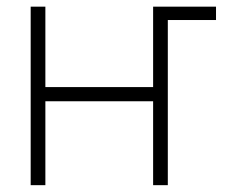

<svg xmlns="http://www.w3.org/2000/svg" viewBox="-20 -542 666 562"><path d="M450.2 -483.4V-522.5H612.3V-483.4ZM441.4 -287.1V-245.6H101.1V-287.1ZM112.8 -522.5V0H69.8V-522.5ZM471.2 -522.5V0H428.2V-522.5Z"/></svg>

Font: Inter 28pt ExtraLight
Style: Regular
Weight: 250
Designer: Rasmus Andersson
Foundry: rsms
Version: Version 4.001;git-66647c0bb